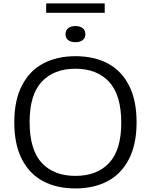

<svg xmlns="http://www.w3.org/2000/svg" viewBox="-20 -1072 866 1102"><path d="M62 -370Q62 -496 105.8 -581Q149.5 -666 228.2 -707.8Q307 -749.5 413 -749.5Q520 -749.5 598.8 -707.8Q677.5 -666 720.8 -581Q764 -496 764 -370Q764 -244.5 720.2 -159.2Q676.5 -74 597.8 -32.2Q519 9.5 413 9.5Q306 9.5 227.2 -32.2Q148.5 -74 105.2 -159Q62 -244 62 -370ZM676 -367.5Q676 -526.5 606.5 -602Q537 -677.5 413 -677.5Q289.5 -677.5 219.8 -603Q150 -528.5 150 -372.5Q150 -212.5 219.2 -137.5Q288.5 -62.5 413 -62.5Q537 -62.5 606.5 -137Q676 -211.5 676 -367.5ZM356 -875.5Q356 -897 370.8 -909.8Q385.5 -922.5 413 -922.5Q440.5 -922.5 455.2 -909.8Q470 -897 470 -875.5Q470 -854.5 455.2 -842.2Q440.5 -830 413 -830Q385.5 -830 370.8 -842.2Q356 -854.5 356 -875.5ZM245 -998.5V-1052.5H581V-998.5Z"/></svg>

Font: Encode Sans Expanded
Style: Regular
Weight: 400
Width: 7
Designer: Multiple Designers
Foundry: Impallari Type
Version: Version 2.000